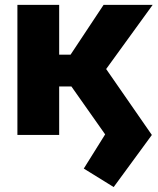

<svg xmlns="http://www.w3.org/2000/svg" viewBox="-20 -549 641 781"><path d="M442.4 211.9 320.8 136.7 407.7 -2.4 264.6 -205.6 401.4 -283.2 597.7 0ZM50.8 0V-529.3H220.7V0ZM189.9 -197.3 181.6 -326.7H267.1L401.4 -529.3H601.1L360.4 -197.3Z"/></svg>

Font: Inter 24pt ExtraBold
Style: Regular
Weight: 800
Designer: Rasmus Andersson
Foundry: rsms
Version: Version 4.001;git-66647c0bb